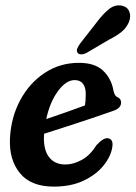

<svg xmlns="http://www.w3.org/2000/svg" viewBox="-20 -683 503 712"><path d="M396.5 -138Q391.5 -103.5 364.2 -69.5Q337 -35.5 290.2 -13.2Q243.5 9 179.5 9Q94.5 9 53.8 -41Q13 -91 17 -170.5Q21 -248.5 55.2 -312Q89.5 -375.5 146 -412.8Q202.5 -450 273 -450Q331.5 -450 362.2 -421Q393 -392 401 -346Q404 -334.5 406.8 -330.2Q409.5 -326 415 -323Q427.5 -318 429 -305Q430 -294 422.2 -285Q414.5 -276 393 -269.5Q360.5 -258 315.8 -243Q271 -228 225.2 -213.2Q179.5 -198.5 143.5 -187V-186.5Q139.5 -131.5 160.5 -102.2Q181.5 -73 222.5 -73Q251.5 -73 282.8 -89.8Q314 -106.5 337.5 -144.5Q365 -174.5 382 -170Q401 -165.5 396.5 -138ZM257 -386Q225 -386 195 -345.2Q165 -304.5 151.5 -241.5Q185.5 -253 225 -266.8Q264.5 -280.5 295 -292Q298 -309.5 298 -335Q298 -358.5 287.8 -372.2Q277.5 -386 257 -386ZM338 -599.5Q361.5 -631 383.8 -649Q406 -667 432 -662Q453 -657.5 459.8 -639.2Q466.5 -621 457.5 -600Q448.5 -579.5 431.2 -565.2Q414 -551 384.5 -536L299.5 -486Q290 -481.5 280.8 -481.5Q271.5 -481.5 267.5 -487.5Q263 -495 266.8 -503.8Q270.5 -512.5 277.5 -522Z"/></svg>

Font: Fraunces 144pt S100 SemiBold
Style: Italic
Weight: 600
Italic angle: -16°
Version: Version 1.000; ttfautohint (v1.8.3)